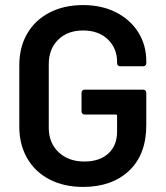

<svg xmlns="http://www.w3.org/2000/svg" viewBox="-20 -728 653 756"><path d="M56 -229V-471Q56 -542 87 -595.5Q118 -649 175 -678.5Q232 -708 307 -708Q381 -708 437.5 -679Q494 -650 525 -600Q556 -550 556 -487V-479Q556 -474 552.5 -470.5Q549 -467 544 -467H453Q448 -467 444.5 -470.5Q441 -474 441 -479V-484Q441 -538 404.5 -573Q368 -608 307 -608Q246 -608 209 -571.5Q172 -535 172 -475V-225Q172 -165 211 -128.5Q250 -92 312 -92Q372 -92 406.5 -123.5Q441 -155 441 -210V-272Q441 -277 436 -277H313Q308 -277 304.5 -280.5Q301 -284 301 -289V-363Q301 -368 304.5 -371.5Q308 -375 313 -375H544Q549 -375 552.5 -371.5Q556 -368 556 -363V-235Q556 -120 488.5 -56Q421 8 307 8Q232 8 175 -21.5Q118 -51 87 -105Q56 -159 56 -229Z"/></svg>

Font: Amber EN SemiBold
Style: Regular
Weight: 600
Designer: Jeremy Tribby
Foundry: Tribby Type
Version: Version 1.408 November 24, 2021